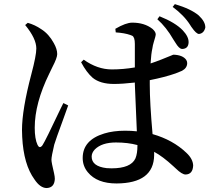

<svg xmlns="http://www.w3.org/2000/svg" viewBox="-20 -864 1040 942"><path d="M752 -769.5 762.7 -784.2Q840.8 -752.9 877 -714.8Q906.2 -683.6 905.3 -656.2Q904.3 -627 877.9 -624Q875 -624 872.1 -624Q858.4 -625 840.8 -654.3Q830.1 -670.9 830.1 -670.9Q795.9 -730.5 752 -769.5ZM291 -358.4 314.5 -346.7Q307.6 -328.1 290 -278.3Q252.9 -177.7 246.1 -154.3Q232.4 -96.7 232.4 -80.1Q232.4 -67.4 245.1 -14.6Q249 2.9 249 13.7Q247.1 57.6 208 58.6Q176.8 57.6 149.4 16.6Q95.7 -56.6 88.9 -192.4Q87.9 -209 87.9 -225.6Q87.9 -326.2 133.8 -500Q158.2 -591.8 158.2 -626Q158.2 -674.8 103.5 -741.2L116.2 -752Q151.4 -742.2 182.6 -720.7Q219.7 -697.3 244.1 -652.3Q260.7 -623 260.7 -598.6Q260.7 -580.1 237.3 -535.2Q228.5 -516.6 221.7 -502.9Q150.4 -357.4 150.4 -237.3Q150.4 -182.6 164.1 -153.3Q172.9 -134.8 185.5 -147.5Q187.5 -150.4 189.5 -153.3Q202.1 -171.9 278.3 -333Q286.1 -348.6 291 -358.4ZM654.3 -149.4V-152.3Q607.4 -165 548.8 -165Q479.5 -165 445.3 -130.9Q429.7 -114.3 429.7 -95.7Q429.7 -47.9 502.9 -39.1Q514.6 -38.1 527.3 -38.1Q622.1 -38.1 644.5 -86.9Q654.3 -110.4 654.3 -149.4ZM714.8 -470.7V-449.2Q714.8 -360.4 728.5 -206.1Q828.1 -177.7 894.5 -114.3Q926.8 -84 927.7 -51.8Q925.8 -8.8 890.6 -7.8Q873 -7.8 842.8 -37.1Q838.9 -41 831.1 -47.9Q778.3 -96.7 736.3 -119.1V-102.5Q734.4 35.2 551.8 36.1Q456.1 36.1 411.1 -18.6Q385.7 -48.8 385.7 -88.9Q385.7 -176.8 491.2 -209Q536.1 -222.7 593.8 -222.7Q625 -222.7 651.4 -219.7Q641.6 -438.5 641.6 -450.2V-459Q580.1 -452.1 539.1 -452.1Q471.7 -452.1 434.6 -482.4Q404.3 -508.8 377.9 -558.6L390.6 -571.3Q458 -523.4 528.3 -523.4Q585 -523.4 641.6 -533.2V-648.4Q641.6 -681.6 628.9 -688.5Q625 -690.4 619.1 -692.4Q591.8 -702.1 547.9 -705.1L545.9 -722.7Q597.7 -752.9 628.9 -752.9Q688.5 -752.9 727.5 -722.7Q743.2 -709 744.1 -696.3Q744.1 -687.5 734.4 -657.2Q729.5 -641.6 727.5 -626Q721.7 -601.6 718.8 -552.7Q741.2 -560.5 744.1 -561.5Q758.8 -566.4 823.2 -592.8Q829.1 -595.7 832 -595.7Q877 -593.8 893.6 -570.3Q898.4 -562.5 898.4 -554.7Q898.4 -530.3 873 -516.6Q862.3 -511.7 841.8 -503.9Q789.1 -485.4 714.8 -470.7ZM827.1 -830.1 837.9 -843.8Q917 -820.3 955.1 -788.1Q988.3 -756.8 987.3 -728.5Q980.5 -700.2 956.1 -697.3Q942.4 -698.2 920.9 -729.5Q919.9 -730.5 918 -733.4Q915 -739.3 913.1 -741.2Q882.8 -789.1 827.1 -830.1Z"/></svg>

Font: GenYoMin JP SemiBold
Style: Regular
Weight: 600
Version: Version 1.001;PS 1;hotconv 16.6.51;makeotf.lib2.5.65220 DEVE